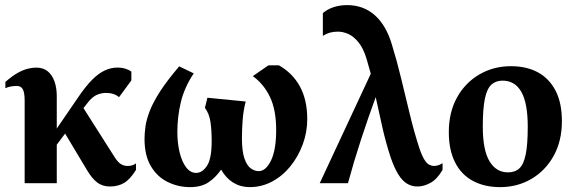

<svg xmlns="http://www.w3.org/2000/svg" viewBox="-20 -729 2282 764"><path d="M78.1 0V-328.9Q78.1 -359.9 70.9 -373.4Q63.8 -387 47.3 -387Q35.4 -387 23.2 -384.9Q11 -382.8 1.4 -378V-403Q27.6 -426 49.4 -438.4Q71.2 -450.7 90.1 -455.4Q108.9 -460 123.9 -460Q151.9 -460 169.6 -445.6Q187.4 -431.1 196.6 -405.6Q205.9 -380.1 205.9 -346V-217.5L290 -340.3Q320.2 -385 346.3 -411.3Q372.4 -437.5 397.3 -448.8Q422.2 -460.1 447.1 -460.1Q464.9 -460.1 479.3 -455.5Q493.7 -450.9 502.7 -443.9V-409.1L453.7 -342.3Q444.2 -350.6 431.2 -354.9Q418.1 -359.3 402.1 -359.3Q385.4 -359.3 368.7 -353Q352.1 -346.8 334.6 -327.4L312.1 -298.9L436.6 -103Q449.4 -82.9 461.6 -75.7Q473.9 -68.6 487.9 -68.6Q496.9 -68.6 505.2 -70.9Q513.6 -73.1 521.1 -78.9V-52.9Q497.7 -15.1 473.6 -1Q449.5 13.1 417.7 13.1Q388 13.1 367.1 -2.6Q346.3 -18.2 326.3 -51.9L239.1 -197.5L205.9 -153.3V0Z M736.6 15.6Q688.9 15.6 647.1 -4.9Q605.4 -25.4 580.3 -67.9Q555.1 -110.4 555.1 -176.4Q555.1 -199.4 558.9 -226.5Q562.8 -253.6 576.1 -288.1Q589.5 -322.5 617.4 -365.8Q645.3 -409 693 -464.9L750.9 -437.1Q713.4 -380.6 699.6 -322.6Q685.7 -264.6 685.7 -203.6Q685.7 -159.6 694.8 -122.4Q703.9 -85.1 720.7 -63.1Q737.5 -41 760.6 -41Q785 -41 803.6 -69.2Q822.3 -97.5 822.3 -167.1Q822.3 -210.1 817.6 -243.1Q812.9 -276.1 795.4 -300.1L805.4 -340.1L957.6 -325.1Q948 -287.6 945.4 -249.7Q942.7 -211.9 942.7 -177.9Q942.7 -127.9 952.4 -99.3Q962 -70.7 977.4 -59.4Q992.7 -48 1009.6 -48Q1037.6 -48 1058.2 -89.9Q1078.9 -131.9 1078.9 -211.9Q1078.9 -291.9 1054.1 -343.5Q1029.2 -395.1 986 -426.1L1048 -469H1089.9Q1144.6 -438 1173.6 -384.6Q1202.6 -331.1 1202.6 -255.1Q1202.6 -203.1 1184.7 -154.6Q1166.7 -106 1135.6 -67.4Q1104.5 -28.9 1062.8 -6.6Q1021.1 15.6 973.6 15.6Q937.2 15.6 908.2 -2.2Q879.1 -20 859.9 -54.1Q837.4 -21.8 808.9 -3.1Q780.5 15.6 736.6 15.6Z M1252.3 0 1455.4 -435.6 1438.9 -493.9Q1426 -536.8 1406.7 -560.4Q1387.5 -584 1366.3 -593.6Q1345.1 -603.1 1324.6 -603.1Q1306.7 -603.1 1291.8 -598.9Q1276.9 -594.6 1264.7 -586.3V-676.9Q1282.7 -692.4 1307.7 -700.6Q1332.7 -708.7 1360.9 -708.7Q1426.1 -708.7 1471.3 -668.6Q1516.5 -628.4 1539.1 -552.7Q1559.5 -486.9 1576.7 -415.1Q1594 -343.2 1611.1 -272.9Q1628.2 -202.5 1648.6 -139.7Q1659.6 -107.7 1669.4 -92.6Q1679.2 -77.5 1688.8 -73.1Q1698.4 -68.6 1706 -68.6Q1716.5 -68.6 1725.4 -71.9Q1734.2 -75.1 1741 -79.9V-52.9Q1719.4 -15.9 1693 -1.4Q1666.6 13.1 1640.9 13.1Q1618.2 13.1 1599.3 1.6Q1580.4 -10 1564.8 -35.3Q1549.1 -60.6 1535.1 -101.1Q1516.3 -157.4 1502 -220.2Q1487.7 -283 1475 -342.5Q1445.1 -260.8 1416.2 -172.6Q1387.4 -84.5 1364.6 0Z M1969.9 15.6Q1907.9 15.6 1861.7 -9.2Q1815.5 -34 1790.7 -83.1Q1765.9 -132.2 1765.9 -202.9Q1765.9 -282.5 1798.7 -341.4Q1831.5 -400.2 1887.7 -432.9Q1943.9 -465.6 2012.9 -465.6Q2075.9 -465.6 2121.1 -440.8Q2166.2 -416 2191.1 -367.4Q2215.9 -318.8 2215.9 -247.1Q2215.9 -167.9 2183.1 -108.8Q2150.3 -49.8 2094.6 -17.1Q2038.9 15.6 1969.9 15.6ZM2001.1 -43.1Q2029.5 -43.1 2046.7 -59.1Q2063.9 -75 2071.9 -114.6Q2080 -154.1 2080 -224.9Q2080 -318.4 2054.6 -363.2Q2029.1 -408.1 1979.9 -408.1Q1952.5 -408.1 1935 -391.9Q1917.5 -375.6 1909.3 -335.8Q1901.1 -295.9 1901.1 -225.1Q1901.1 -131.6 1927.8 -87.4Q1954.5 -43.1 2001.1 -43.1Z"/></svg>

Font: Ancizar Serif Light
Style: Regular
Weight: 300
Designer: Cesar Puertas, Viviana Monsalve, Julian Moncada, Julian Prieto, Jose Castro, Felipe Aragon, Mariel Hernandez, Sara Alarc
Version: Version 8.100